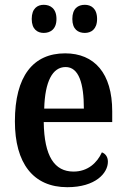

<svg xmlns="http://www.w3.org/2000/svg" viewBox="-20 -769 525 799"><path d="M333 -632C359 -632 384 -647 384 -690C384 -734 359 -749 333 -749C305 -749 281 -734 281 -690C281 -647 305 -632 333 -632ZM162 -632C189 -632 215 -647 215 -690C215 -734 189 -749 162 -749C136 -749 112 -734 112 -690C112 -647 136 -632 162 -632ZM260 10C378 10 429 -49 429 -96C429 -117 418 -130 404 -135C384 -91 345 -55 286 -55C207 -55 164 -118 162 -261H447V-306C447 -464 373 -547 251 -547C118 -547 42 -452 42 -264C42 -90 118 10 260 10ZM164 -317C167 -429 198 -490 253 -490C308 -490 329 -422 329 -317Z"/></svg>

Font: Noto Serif Condensed Semi
Style: Regular
Weight: 600
Width: 3
Designer: Monotype Design Team
Foundry: Monotype Imaging Inc.
Version: Version 1.002